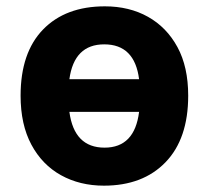

<svg xmlns="http://www.w3.org/2000/svg" viewBox="-20 -576 659 606"><path d="M574 -274Q574 -138 502.5 -64Q431 10 308 10Q232 10 172.5 -23Q113 -56 79 -119.5Q45 -183 45 -274Q45 -410 116 -483Q187 -556 311 -556Q388 -556 447 -523Q506 -490 540 -427.5Q574 -365 574 -274ZM309 -436Q214 -436 199 -326H419Q405 -436 309 -436ZM310 -110Q405 -110 419 -223H199Q214 -110 310 -110Z"/></svg>

Font: Noto IKEA Simplified Chinese
Style: Bold
Weight: 700
Designer: Monotype Design Team
Foundry: Monotype Imaging Inc.
Version: Version 1.100